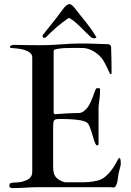

<svg xmlns="http://www.w3.org/2000/svg" viewBox="-20 -932 650 956"><path d="M140.6 -645.5Q140.6 -660.2 129.9 -668.9Q119.1 -677.7 103.5 -682.9Q87.9 -688 70.3 -689.9Q52.7 -691.9 39.1 -692.9Q35.6 -692.9 32.7 -693.6Q29.8 -694.3 29.8 -698.7Q29.8 -701.7 32.2 -703.6Q34.7 -705.6 38.1 -706.8Q41.5 -708 44.9 -708.3Q48.3 -708.5 50.8 -708.5Q54.2 -708.5 65.4 -708.3Q76.7 -708 93.3 -707.8Q109.9 -707.5 130.1 -707.3Q150.4 -707 172.4 -707Q210 -707 237.1 -708.3Q264.2 -709.5 286.4 -711.2Q308.6 -712.9 328.9 -714.1Q349.1 -715.3 372.6 -715.3Q381.8 -715.3 388.9 -715.3Q396 -715.3 403.3 -715.3Q410.6 -715.3 419.7 -715.1Q428.7 -714.8 441.7 -714.4Q454.6 -713.9 473.4 -713.4Q492.2 -712.9 519 -711.9Q524.4 -711.4 528.3 -708Q532.2 -704.6 533.2 -699.2Q534.2 -665.5 534.9 -635Q535.6 -604.5 535.6 -570.3Q535.6 -562.5 533.2 -562.5Q532.2 -562.5 530.3 -563Q528.3 -563.5 527.3 -565.9Q523.4 -573.7 519 -583Q514.6 -592.3 510 -601.8Q505.4 -611.3 500.7 -620.1Q496.1 -628.9 491.7 -635.3Q485.4 -644.5 475.1 -654.5Q464.8 -664.6 452.1 -672.9Q439.5 -681.2 425 -686.5Q410.6 -691.9 396.5 -692.9Q387.7 -692.9 381.1 -693.1Q374.5 -693.4 368.2 -693.4Q361.8 -693.4 355 -693.4Q348.1 -693.4 338.9 -693.4Q319.8 -693.4 299.6 -692.4Q279.3 -691.4 260.3 -687.5Q255.9 -686.5 251.5 -684.8Q247.1 -683.1 247.1 -676.8V-371.6Q248 -365.2 253.9 -363.3Q281.7 -365.7 313.2 -367.4Q344.7 -369.1 372.6 -369.1Q386.2 -370.1 397.2 -378.2Q408.2 -386.2 416.5 -397.7Q424.8 -409.2 431.2 -423.1Q437.5 -437 442.4 -450.2Q447.3 -463.4 450.9 -473.9Q454.6 -484.4 458 -489.7Q459.5 -492.2 460.9 -492.7Q462.4 -493.2 469.2 -493.2Q472.2 -493.2 475.3 -491.9Q478.5 -490.7 478.5 -488.3Q478.5 -470.7 477.3 -457Q476.1 -443.4 474.6 -432.6Q473.1 -421.9 471.9 -412.8Q470.7 -403.8 470.7 -395.5V-212.9Q469.7 -211.4 468.3 -210.4Q465.8 -208 463.4 -208Q459.5 -208 455.8 -215.1Q452.1 -222.2 448.5 -232.9Q444.8 -243.7 441.2 -256.8Q437.5 -270 433.3 -282.7Q429.2 -295.4 424.6 -305.7Q419.9 -315.9 414.1 -320.8Q408.7 -325.2 398.4 -328.6Q388.2 -332 375.2 -334Q362.3 -335.9 347.7 -337.2Q333 -338.4 319.6 -338.9Q306.2 -339.4 294.4 -339.4Q282.7 -339.4 275.9 -339.4Q265.1 -339.4 259 -338.1Q252.9 -336.9 249.8 -333Q246.6 -329.1 245.6 -321.8Q244.6 -314.5 244.6 -301.8V-105Q244.6 -90.8 246.1 -80.1Q247.6 -69.3 251.2 -61.3Q254.9 -53.2 261 -47.1Q267.1 -41 275.9 -35.6Q282.7 -31.7 291.3 -28.1Q299.8 -24.4 307.1 -24.4H383.8Q395 -24.4 404.1 -24.7Q413.1 -24.9 422.4 -25.6Q431.6 -26.4 441.9 -28.1Q452.1 -29.8 465.8 -32.7Q480.5 -36.1 493.2 -44.4Q505.9 -52.7 517.3 -64.5Q528.8 -76.2 539.1 -90.8Q549.3 -105.5 558.6 -121.6Q560.1 -124 564 -132.1Q567.9 -140.1 572.3 -144.5Q572.8 -145.5 574.7 -145.5Q576.7 -145.5 578.1 -142.1Q581.5 -135.7 581.5 -116.7Q581.5 -110.8 578.1 -98.9Q574.7 -86.9 572.3 -76.2Q569.8 -67.4 568.4 -54.2Q566.9 -41 564.5 -28.6Q562 -16.1 557.4 -7.3Q552.7 1.5 544.9 1.5Q542 1.5 540 1.2Q538.1 1 536.6 1Q535.2 0 528.3 0H168.5Q157.2 0 141.4 0.7Q125.5 1.5 109.4 2.2Q93.3 2.9 78.9 3.7Q64.5 4.4 56.2 4.4H42.5Q37.1 4.4 31.7 2.2Q26.4 0 26.4 -4.9Q26.4 -9.3 27.6 -13.7Q28.8 -18.1 33.2 -20.5Q34.2 -21 37.8 -21.5Q41.5 -22 45.9 -22.5Q50.3 -22.9 54.2 -23.2Q58.1 -23.4 60.1 -23.4Q71.8 -24.4 79.6 -25.1Q87.4 -25.9 98.1 -29.8Q119.1 -36.1 129.9 -46.6Q140.6 -57.1 140.6 -80.1ZM459.5 -747.1Q460 -746.6 460 -745.6Q459.5 -744.1 456.3 -742.7Q453.1 -741.2 450.2 -741.2Q439 -741.2 432.6 -747.1Q418.5 -759.8 405.5 -772.9Q392.6 -786.1 379.9 -798.6Q367.2 -811 354 -822.3Q340.8 -833.5 325.7 -841.8Q323.7 -842.8 323.2 -842.8Q322.8 -842.8 320.8 -841.8Q291.5 -821.8 263.9 -798.3Q236.3 -774.9 209.5 -747.1Q207 -744.6 204.6 -744.1Q202.1 -743.7 197.8 -743.7Q195.8 -743.7 193.8 -746.8Q191.9 -750 191.9 -753.4Q191.9 -755.4 192.9 -757.3Q203.1 -770.5 213.4 -783.2Q223.6 -795.9 235.8 -811Q248 -826.2 262.7 -845.2Q277.3 -864.3 295.9 -889.6Q297.9 -892.6 301.5 -896.5Q305.2 -900.4 309.1 -903.6Q313 -906.7 317.1 -909.2Q321.3 -911.6 324.2 -911.6Q331.1 -911.6 336.9 -907.2Q342.8 -902.8 348.1 -897Q362.3 -877.9 376.5 -860.6Q390.6 -843.3 404.8 -825.7Q418.9 -808.1 432.6 -788.8Q446.3 -769.5 459.5 -747.1Z"/></svg>

Font: IM FELL French Canon SC
Style: Regular
Weight: 400
Designer: Igino Marini
Foundry: Igino Marini
Version: 3.00